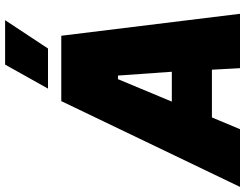

<svg xmlns="http://www.w3.org/2000/svg" viewBox="-181 -836 960 752"><g transform="rotate(-90 299.0 -460.0)"><path d="M-57 0H169L215 -110H402L408 0H621L535 -700H279ZM596 -920H422L328 -752H485ZM277 -267 365 -478H379L394 -267Z"/></g></svg>

Font: Fixel Text 20240404 Black
Style: Italic
Weight: 900
Width: 4
Italic angle: -10°
Designer: AlfaBravo + MacPaw
Foundry: Kyrylo Tkachov, Marchela Mozhyna, Serhii Makarenko, Maria Weinstein, Zakhar Kryvoshyya
Version: Version 1.211;Glyphs 3.2 (3225)